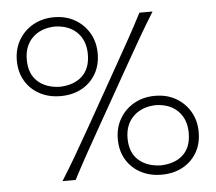

<svg xmlns="http://www.w3.org/2000/svg" viewBox="-53 -804 980 873"><g transform="rotate(-5 437.0 -368.0)"><path d="M223.6 -385.7Q170.4 -385.7 128.7 -408Q86.9 -430.2 63 -470.5Q39.1 -510.7 39.1 -564.5Q39.1 -616.2 63 -657.2Q86.9 -698.2 128.9 -721.9Q170.9 -745.6 224.6 -745.6Q278.3 -745.6 319.6 -721.9Q360.8 -698.2 384.5 -657.2Q408.2 -616.2 408.2 -564.5Q408.2 -510.7 384.5 -470.5Q360.8 -430.2 319.3 -408Q277.8 -385.7 223.6 -385.7ZM198.2 0Q233.9 -56.6 265.6 -111.1Q297.4 -165.5 336.9 -235.4L480.5 -490.2Q521.5 -563 552.2 -618.2Q583 -673.3 613.3 -732.4H673.3Q636.7 -673.3 604.7 -618.2Q572.8 -563 531.7 -490.2L387.7 -235.4Q348.1 -165.5 317.9 -111.1Q287.6 -56.6 258.3 0ZM223.6 -428.2Q289.1 -430.2 326.2 -465.1Q363.3 -500 363.3 -564.5Q363.3 -626.5 326.4 -663.8Q289.6 -701.2 224.6 -703.1Q159.7 -701.2 122.1 -663.8Q84.5 -626.5 84.5 -564.5Q84.5 -500 122.1 -465.1Q159.7 -430.2 223.6 -428.2ZM649.9 10.3Q596.7 10.3 554.9 -12Q513.2 -34.2 489.3 -74.2Q465.3 -114.3 465.3 -168.5Q465.3 -220.2 489.3 -261.2Q513.2 -302.2 555.2 -325.9Q597.2 -349.6 650.9 -349.6Q704.6 -349.6 745.8 -325.9Q787.1 -302.2 810.8 -261.2Q834.5 -220.2 834.5 -168.5Q834.5 -114.3 810.8 -74.2Q787.1 -34.2 745.6 -12Q704.1 10.3 649.9 10.3ZM649.9 -32.2Q715.3 -34.2 752.2 -68.8Q789.1 -103.5 789.1 -168Q789.1 -230 752.4 -267.6Q715.8 -305.2 650.9 -307.1Q585.9 -305.2 547.9 -267.6Q509.8 -230 509.8 -168Q509.8 -103.5 547.9 -68.8Q585.9 -34.2 649.9 -32.2Z"/></g></svg>

Font: Pinar-DS3-FD Light
Style: Regular
Weight: 300
Designer: Amin Abedi
Version: Version 3.000